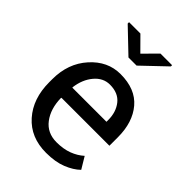

<svg xmlns="http://www.w3.org/2000/svg" viewBox="-221 -857 971 971"><g transform="rotate(45 264.5 -372.0)"><path d="M289.1 10.3Q178.7 10.3 113.5 -63.2Q48.3 -136.7 48.3 -253.9V-275.4Q48.3 -388.2 115.5 -463.1Q182.6 -538.1 274.4 -538.1Q381.3 -538.1 436 -473.6Q490.7 -409.2 490.7 -301.8V-241.7H147.9L146.5 -239.3Q147.9 -163.1 185.1 -114Q222.2 -64.9 289.1 -64.9Q337.9 -64.9 374.8 -78.9Q411.6 -92.8 438.5 -117.2L476.1 -54.7Q447.8 -26.9 401.4 -8.3Q355 10.3 289.1 10.3ZM274.4 -462.4Q226.1 -462.4 191.9 -421.6Q157.7 -380.9 149.9 -319.3L150.9 -316.9H394.5V-329.6Q394.5 -386.2 364.3 -424.3Q334 -462.4 274.4 -462.4ZM272 -681.6 343.8 -753.9H426.8V-745.1L301.3 -625.5H243.2L119.1 -744.1V-753.9H200.2Z"/></g></svg>

Font: GeogebraSans
Style: Regular
Weight: 400
Designer: Google
Version: Version 1.100140; 2013